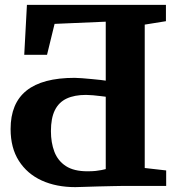

<svg xmlns="http://www.w3.org/2000/svg" viewBox="-20 -763 742 788"><path d="M289 5Q211 5 151.2 -22.2Q91.5 -49.5 57.5 -102.8Q23.5 -156 23.5 -233.5Q23.5 -339 88.8 -391.2Q154 -443.5 286.5 -443.5Q297.5 -443.5 316.8 -442Q336 -440.5 356.8 -438.5Q377.5 -436.5 393.5 -434.8Q409.5 -433 414 -432V-674L204 -665L173 -538H79.5L90.5 -743H661V-676L574 -662V-73.5L662 -63.5V0H488Q472 0 443.2 0.8Q414.5 1.5 382.2 2.2Q350 3 324 4Q298 5 289 5ZM339 -60Q359 -60 372.8 -61.5Q386.5 -63 396.2 -65Q406 -67 414 -69V-366Q409 -366.5 394 -368.5Q379 -370.5 361.8 -372Q344.5 -373.5 333 -373.5Q285.5 -373.5 253.5 -358.5Q221.5 -343.5 205.2 -310.8Q189 -278 189 -225Q189 -177.5 203.2 -140.2Q217.5 -103 250.2 -81.5Q283 -60 339 -60Z"/></svg>

Font: Merriweather Light 18pt ExtraBold
Style: Regular
Weight: 800
Version: Version 2.100